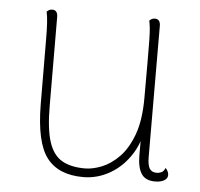

<svg xmlns="http://www.w3.org/2000/svg" viewBox="-43 -557 638 613"><g transform="rotate(5 275.5 -250.0)"><path d="M430 -512Q438 -512 442.5 -506.5Q447 -501 447 -490L448 -72Q448 -44 455 -33Q462 -22 478 -22Q484 -22 492 -25Q500 -28 505 -40Q515 -29 515 -18Q515 -7 504 -0.5Q493 6 475 6Q444 6 431 -14Q418 -34 418 -73V-177L431 -185Q427 -124 400 -80Q373 -36 332 -12Q291 12 245 12Q166 12 128.5 -36.5Q91 -85 90 -207L89 -417Q89 -447 87.5 -469.5Q86 -492 83 -504Q86 -507 90 -509.5Q94 -512 101 -512Q109 -512 113.5 -506.5Q118 -501 118 -490L119 -206Q119 -133 132 -91.5Q145 -50 173.5 -33Q202 -16 248 -16Q273 -16 302 -27.5Q331 -39 357.5 -66Q384 -93 401 -139.5Q418 -186 418 -257Q418 -328 418 -372Q418 -416 417.5 -442Q417 -468 415.5 -481.5Q414 -495 412 -504Q415 -507 419 -509.5Q423 -512 430 -512Z"/></g></svg>

Font: Arima Thin
Style: Regular
Weight: 100
Designer: Joana Correia and Natanael Gama
Foundry: NDISCOVER
Version: Version 1.101;gftools[0.9.23]